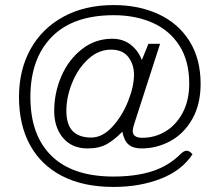

<svg xmlns="http://www.w3.org/2000/svg" viewBox="-20 -729 867 758"><path d="M55 -346Q55 -453 100.5 -535Q146 -617 230.5 -663Q315 -709 429 -709Q529 -709 607 -672.5Q685 -636 728.5 -566Q772 -496 772 -398Q772 -317 739 -259Q706 -201 652.5 -172Q599 -143 539 -143Q506 -143 488 -158Q470 -173 463 -209Q433 -178 402.5 -160.5Q372 -143 326 -143Q264 -143 229 -184.5Q194 -226 194 -291Q194 -363 222.5 -428.5Q251 -494 303.5 -535Q356 -576 423 -576Q466 -576 496 -552.5Q526 -529 540 -492L566 -556H612L509 -237Q504 -220 504 -212Q504 -185 542 -185Q591 -185 633 -210Q675 -235 701 -283.5Q727 -332 727 -399Q727 -488 688.5 -548.5Q650 -609 582.5 -639Q515 -669 429 -669Q268 -669 184 -583Q100 -497 100 -346Q100 -195 183.5 -113.5Q267 -32 428 -32Q516 -32 581 -53Q646 -74 693 -121Q706 -134 717 -134Q728 -134 740 -120Q698 -56 615 -23.5Q532 9 428 9Q309 9 225.5 -34Q142 -77 98.5 -156.5Q55 -236 55 -346ZM509 -434Q509 -475 486.5 -504Q464 -533 418 -533Q369 -533 328.5 -496Q288 -459 265 -402.5Q242 -346 242 -292Q242 -237 267 -211.5Q292 -186 340 -186Q384 -186 423 -228Q462 -270 485.5 -329Q509 -388 509 -434Z"/></svg>

Font: K2D Thin
Style: Regular
Weight: 100
Designer: Katatrad Aksorn Co.,Ltd.
Foundry: Cadson Demak Co.,Ltd.
Version: Version 1.000; ttfautohint (v1.6)